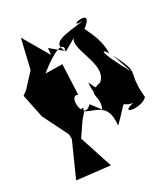

<svg xmlns="http://www.w3.org/2000/svg" viewBox="-179 -683 931 1061"><g transform="rotate(-20 286.0 -152.0)"><path d="M189 -470 192 -428 68 -575 57 -388 -5 -292 -28 -268 28 -127 135 18 141 48 85 271 294 258 190 63 260 -92C222 -107 177 76 257 -73C320 -49 398 -73 407 66C510 -81 446 -22 528 -24C425 18 563 23 600 -32C550 -219 631 -150 512 -309L576 -192C440 -360 463 -366 497 -327C483 -435 395 -512 418 -503C515 -615 301 -524 420 -545C305 -507 214 -492 273 -422ZM298 -100C243 -11 195 -191 258 -170L233 -359L128 -342C207 -436 287 -489 274 -416L342 -474C302 -408 500 -249 366 -169L333 -215C341 -122 361 -120 421 -202C278 -152 378 -139 355 -48Z"/></g></svg>

Font: Asimov Silicon
Style: Regular
Weight: 400
Designer: Google
Version: Version 2.000980; 2014